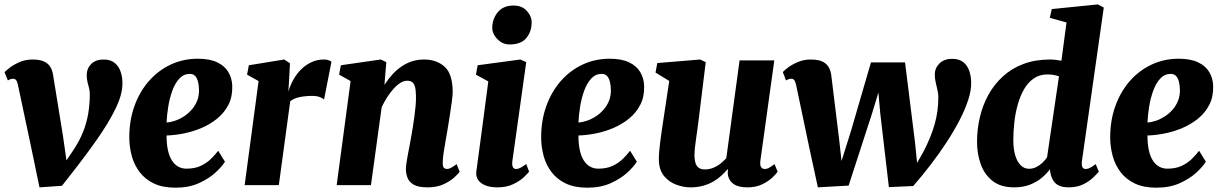

<svg xmlns="http://www.w3.org/2000/svg" viewBox="-24 -837 5522 868"><path d="M57 -453.5Q54 -468.5 48.8 -474.8Q43.5 -481 36 -481Q28 -481 22.5 -478.8Q17 -476.5 11.5 -473.5L-3.5 -511Q1 -516 18.5 -529.8Q36 -543.5 63.2 -555.8Q90.5 -568 123.5 -568Q153 -568 172 -560.2Q191 -552.5 201.5 -537.5Q212 -522.5 215.5 -501L261 -220.5L285.5 -47.5L240.5 -58.5L305.5 -155Q334.5 -198 351 -239.2Q367.5 -280.5 374.8 -323.2Q382 -366 382 -412Q382 -426 378.5 -439Q375 -452 371.5 -466.5Q368 -481 368 -498Q368 -527 388.2 -547.5Q408.5 -568 444 -568Q475.5 -568 494.2 -552.8Q513 -537.5 521.2 -513.2Q529.5 -489 529.5 -462.5Q530.5 -412.5 499.2 -347.5Q468 -282.5 412 -203Q356 -123.5 282 -30L256 3L154.5 10L116.5 -173Z M993 -106Q980 -84.5 950.2 -57Q920.5 -29.5 875.2 -9Q830 11.5 769 11.5Q711.5 11.5 671.8 -7.5Q632 -26.5 607.5 -58.8Q583 -91 572 -131Q561 -171 560.5 -212.5Q560 -290.5 583.2 -356Q606.5 -421.5 648.5 -469.8Q690.5 -518 747.2 -544.8Q804 -571.5 870 -571.5Q924 -571.5 958 -555.2Q992 -539 1008.5 -511Q1025 -483 1026 -448.5Q1027.5 -400 1008.8 -363.5Q990 -327 958 -301Q926 -275 886.5 -258.2Q847 -241.5 806 -233.5Q765 -225.5 729 -224.5Q729 -187 735 -159Q741 -131 752.8 -112.2Q764.5 -93.5 781.2 -84Q798 -74.5 819 -74.5Q857 -74.5 884.2 -87.5Q911.5 -100.5 930.5 -119.5Q949.5 -138.5 962.5 -155.5ZM835 -503Q806.5 -503 787 -482Q767.5 -461 755.2 -427.5Q743 -394 736.8 -355.8Q730.5 -317.5 729 -283Q746 -284 766.2 -290.8Q786.5 -297.5 806.2 -310Q826 -322.5 842.2 -340.8Q858.5 -359 867.8 -382.8Q877 -406.5 875.5 -435.5Q874 -469 864 -486Q854 -503 835 -503Z M1082 0 1145 -470.5 1093 -499.5 1101 -542 1261 -568 1287 -551 1282 -459.5 1279.5 -423Q1288 -451.5 1302.8 -477.8Q1317.5 -504 1338.2 -524.2Q1359 -544.5 1384.8 -556.2Q1410.5 -568 1440.5 -568Q1453.5 -568 1462.2 -564.5Q1471 -561 1474.5 -558L1441 -387Q1438 -391 1424 -397.2Q1410 -403.5 1386.5 -403.5Q1371.5 -403.5 1357 -402Q1342.5 -400.5 1329.5 -397.8Q1316.5 -395 1306 -390.2Q1295.5 -385.5 1288 -379L1236.5 0Z M1714 -453.5Q1730.5 -479 1749.5 -500Q1768.5 -521 1790.8 -536.2Q1813 -551.5 1838.5 -559.8Q1864 -568 1893 -568Q1950 -568 1986.2 -535.2Q2022.5 -502.5 2022.5 -420Q2022.5 -405.5 2018.2 -374.5Q2014 -343.5 2008.5 -308.8Q2003 -274 1998.5 -247Q1994.5 -222 1989.5 -195Q1984.5 -168 1981 -143.2Q1977.5 -118.5 1977.5 -100.5Q1977.5 -82.5 1983.5 -77.8Q1989.5 -73 1996 -73Q2004.5 -73 2014 -77.8Q2023.5 -82.5 2040.5 -95L2054 -60.5Q2049 -53 2031 -36Q2013 -19 1982.5 -4.5Q1952 10 1908.5 10Q1866 10 1845.2 -2.8Q1824.5 -15.5 1817.8 -34.5Q1811 -53.5 1811 -72Q1811 -83 1813.2 -99Q1815.5 -115 1819.2 -134.5Q1823 -154 1827 -175Q1831 -196 1834.5 -216Q1838 -236 1842 -259.8Q1846 -283.5 1849.2 -308.5Q1852.5 -333.5 1854.8 -357.8Q1857 -382 1856.5 -403.5Q1856 -431 1851.8 -445.8Q1847.5 -460.5 1838.8 -466.2Q1830 -472 1816.5 -472Q1802 -472 1786.5 -462.5Q1771 -453 1756 -436.5Q1741 -420 1727 -398.5Q1713 -377 1701.5 -352.5L1653 0H1498L1561 -470.5L1509 -499.5L1517 -542L1697.5 -568L1722.5 -556Z M2225 10Q2191 10 2168.8 0.5Q2146.5 -9 2136.5 -25.2Q2126.5 -41.5 2129.5 -62.5Q2132.5 -86 2136.8 -116.8Q2141 -147.5 2146 -185.2Q2151 -223 2157 -267.5Q2163 -312 2169.5 -362.5Q2176 -413 2183.5 -469L2127.5 -499.5L2135.5 -542L2328.5 -568L2355 -556L2292.5 -110Q2290 -92 2294.2 -82.5Q2298.5 -73 2309.5 -73Q2318 -73 2328 -78Q2338 -83 2355 -95.5L2368 -61Q2362.5 -53.5 2344.8 -36.5Q2327 -19.5 2297 -4.8Q2267 10 2225 10ZM2279.5 -636Q2247.5 -636 2223.5 -661.2Q2199.5 -686.5 2201.5 -717Q2204 -756.5 2228.5 -784.2Q2253 -812 2297.5 -812Q2336 -812 2358 -787.5Q2380 -763 2379.5 -734Q2379 -693.5 2355.2 -664.8Q2331.5 -636 2279.5 -636Z M2855 -106Q2842 -84.5 2812.2 -57Q2782.5 -29.5 2737.2 -9Q2692 11.5 2631 11.5Q2573.5 11.5 2533.8 -7.5Q2494 -26.5 2469.5 -58.8Q2445 -91 2434 -131Q2423 -171 2422.5 -212.5Q2422 -290.5 2445.2 -356Q2468.5 -421.5 2510.5 -469.8Q2552.5 -518 2609.2 -544.8Q2666 -571.5 2732 -571.5Q2786 -571.5 2820 -555.2Q2854 -539 2870.5 -511Q2887 -483 2888 -448.5Q2889.5 -400 2870.8 -363.5Q2852 -327 2820 -301Q2788 -275 2748.5 -258.2Q2709 -241.5 2668 -233.5Q2627 -225.5 2591 -224.5Q2591 -187 2597 -159Q2603 -131 2614.8 -112.2Q2626.5 -93.5 2643.2 -84Q2660 -74.5 2681 -74.5Q2719 -74.5 2746.2 -87.5Q2773.5 -100.5 2792.5 -119.5Q2811.5 -138.5 2824.5 -155.5ZM2697 -503Q2668.5 -503 2649 -482Q2629.5 -461 2617.2 -427.5Q2605 -394 2598.8 -355.8Q2592.5 -317.5 2591 -283Q2608 -284 2628.2 -290.8Q2648.5 -297.5 2668.2 -310Q2688 -322.5 2704.2 -340.8Q2720.5 -359 2729.8 -382.8Q2739 -406.5 2737.5 -435.5Q2736 -469 2726 -486Q2716 -503 2697 -503Z M3096.5 10Q3066.5 10 3034 -1.8Q3001.5 -13.5 2978.5 -40.8Q2955.5 -68 2954.5 -115Q2954.5 -132.5 2956.2 -153.5Q2958 -174.5 2961 -197.8Q2964 -221 2967.5 -245Q2971 -269 2974.5 -292L3001.5 -471L2939.5 -509L2947.5 -552L3141.5 -568L3166.5 -556L3133.5 -288Q3131 -266.5 3127.8 -244.5Q3124.5 -222.5 3121.8 -202.2Q3119 -182 3117.2 -165.5Q3115.5 -149 3115.5 -138Q3115.5 -114 3120.5 -99.2Q3125.5 -84.5 3135.8 -77.8Q3146 -71 3162.5 -71Q3182 -71 3199.8 -78Q3217.5 -85 3232.5 -96.8Q3247.5 -108.5 3259.5 -122L3319.5 -564H3476.5L3413.5 -110Q3411 -90.5 3416.8 -81.8Q3422.5 -73 3433.5 -73Q3442 -73 3450.5 -77.2Q3459 -81.5 3477.5 -95L3491.5 -61Q3486.5 -52.5 3469 -35.5Q3451.5 -18.5 3422.8 -4.2Q3394 10 3355.5 10Q3315 10 3294 -4Q3273 -18 3267.5 -42Q3267 -45 3266.5 -48.5Q3266 -52 3266 -55.8Q3266 -59.5 3266.5 -63.5Q3267 -67.5 3267.5 -71L3265.5 -72Q3253 -57.5 3237.2 -43Q3221.5 -28.5 3201 -16.5Q3180.5 -4.5 3154.8 2.8Q3129 10 3096.5 10Z M3673.5 10 3634 -172.5 3575 -453.5Q3571.5 -469 3566.5 -475Q3561.5 -481 3554 -481Q3545 -481 3540.5 -478.8Q3536 -476.5 3529.5 -473.5L3515 -511Q3519.5 -517 3537.2 -530.8Q3555 -544.5 3582.2 -556.2Q3609.5 -568 3641.5 -568Q3685.5 -568 3707 -550.8Q3728.5 -533.5 3733.5 -501L3769 -212L3780.5 -109L3823.5 -246L3913.5 -555H4067.5L4112.5 -194.5L4122 -100.5L4149 -148Q4167 -182 4180 -213.8Q4193 -245.5 4201.5 -275.8Q4210 -306 4214 -336Q4218 -366 4218 -396.5Q4218 -413 4214 -430.2Q4210 -447.5 4206 -465.2Q4202 -483 4202 -500Q4202 -529 4223 -550Q4244 -571 4280.5 -571Q4312.5 -571 4331.2 -555.8Q4350 -540.5 4358 -516.2Q4366 -492 4366.5 -465Q4367.5 -430 4353.5 -386.5Q4339.5 -343 4314.5 -294.5Q4289.5 -246 4256.2 -195Q4223 -144 4184.2 -93.5Q4145.5 -43 4104.5 4L3994.5 9L3955.5 -324.5L3947 -418.5L3918.5 -324.5L3812.5 2Z M4867.5 -111Q4865 -93 4868.8 -83Q4872.5 -73 4884.5 -73Q4891.5 -73 4901.5 -77.2Q4911.5 -81.5 4929.5 -95L4943.5 -60.5Q4937.5 -53.5 4920.5 -36.5Q4903.5 -19.5 4875.2 -4.8Q4847 10 4807.5 10Q4767 10 4747.5 -8.8Q4728 -27.5 4723.5 -62.5L4722.5 -72Q4709 -53 4686.8 -34Q4664.5 -15 4633 -2.5Q4601.5 10 4560.5 10Q4500 10 4463 -19.2Q4426 -48.5 4409.5 -95.5Q4393 -142.5 4393 -196Q4393 -252.5 4405.8 -307Q4418.5 -361.5 4444.5 -408.5Q4470.5 -455.5 4509.8 -491.5Q4549 -527.5 4602.5 -547.8Q4656 -568 4723.5 -568Q4735 -568 4748.2 -566.5Q4761.5 -565 4774.5 -562.5L4797.5 -735.5L4722 -756.5L4731 -796L4939 -817L4966 -803ZM4763.5 -492Q4752 -496 4739 -498.2Q4726 -500.5 4711.5 -500.5Q4675.5 -500.5 4649.2 -482.2Q4623 -464 4605.2 -433Q4587.5 -402 4576.8 -363.2Q4566 -324.5 4561.5 -282.8Q4557 -241 4557 -202Q4557 -164.5 4565.5 -135.5Q4574 -106.5 4590 -90.2Q4606 -74 4628 -74Q4645 -74 4660 -81.2Q4675 -88.5 4687.8 -100.5Q4700.5 -112.5 4709.5 -125.5Z M5427.5 -106Q5414.5 -84.5 5384.8 -57Q5355 -29.5 5309.8 -9Q5264.5 11.5 5203.5 11.5Q5146 11.5 5106.2 -7.5Q5066.5 -26.5 5042 -58.8Q5017.5 -91 5006.5 -131Q4995.5 -171 4995 -212.5Q4994.5 -290.5 5017.8 -356Q5041 -421.5 5083 -469.8Q5125 -518 5181.8 -544.8Q5238.5 -571.5 5304.5 -571.5Q5358.5 -571.5 5392.5 -555.2Q5426.5 -539 5443 -511Q5459.5 -483 5460.5 -448.5Q5462 -400 5443.2 -363.5Q5424.5 -327 5392.5 -301Q5360.5 -275 5321 -258.2Q5281.5 -241.5 5240.5 -233.5Q5199.5 -225.5 5163.5 -224.5Q5163.5 -187 5169.5 -159Q5175.5 -131 5187.2 -112.2Q5199 -93.5 5215.8 -84Q5232.5 -74.5 5253.5 -74.5Q5291.5 -74.5 5318.8 -87.5Q5346 -100.5 5365 -119.5Q5384 -138.5 5397 -155.5ZM5269.5 -503Q5241 -503 5221.5 -482Q5202 -461 5189.8 -427.5Q5177.5 -394 5171.2 -355.8Q5165 -317.5 5163.5 -283Q5180.5 -284 5200.8 -290.8Q5221 -297.5 5240.8 -310Q5260.5 -322.5 5276.8 -340.8Q5293 -359 5302.2 -382.8Q5311.5 -406.5 5310 -435.5Q5308.5 -469 5298.5 -486Q5288.5 -503 5269.5 -503Z"/></svg>

Font: Merriweather Light 18pt Black
Style: Italic
Weight: 900
Italic angle: -7.8°
Version: Version 2.101